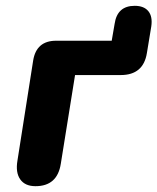

<svg xmlns="http://www.w3.org/2000/svg" viewBox="-20 -631 541 660"><path d="M102 9Q66 9 49.5 -14.5Q33 -38 40 -79L94 -423Q105 -491 173 -491H364L374 -549Q383 -611 443 -611Q475 -611 490 -592.5Q505 -574 500 -540L485 -449Q473 -373 395 -373H238L189 -68Q177 9 102 9Z"/></svg>

Font: Nunito ExtraBold
Style: Italic
Weight: 800
Italic angle: -9°
Designer: Vernon Adams
Foundry: Vernon Adams
Version: Version 3.601; ttfautohint (v1.8.2.53-6de2)